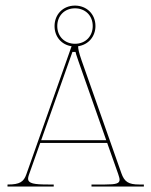

<svg xmlns="http://www.w3.org/2000/svg" viewBox="-20 -684 555 704"><path d="M255 -653.5C292 -653.5 320 -627.5 320 -588.5C320 -551.5 294 -523.5 255 -523.5C218 -523.5 190 -549.5 190 -588.5C190 -625.5 216 -653.5 255 -653.5ZM255 -663.5C210.5 -663.5 180 -630.5 180 -588.5C180 -548.5 206.5 -519.5 242.5 -514.5L76.5 -44.5C67 -17.5 52.5 -7.5 9.5 -7.5H7.5V0H177V-7.5H156.5C105 -7.5 83 -11 83 -29C83 -32.5 84 -36.5 85.5 -41.5L127.5 -160H373L413 -47C416 -37.5 418.5 -30.5 418.5 -25C418.5 -11.5 406 -7.5 365.5 -7.5H315.5V0H507.5V-7.5H490.5C451 -7.5 436 -17.5 425 -49L279 -463C269 -492 266.5 -504.5 266.5 -514.5C304.5 -520 330 -550.5 330 -588.5C330 -633 297 -663.5 255 -663.5ZM131 -170 245.5 -493.5H257C257 -491 259 -485 267.5 -460L369.5 -170Z"/></svg>

Font: ZnikomitSC
Style: Regular
Weight: 100
Designer: gluk
Foundry: gluk
Version: Version 0.55